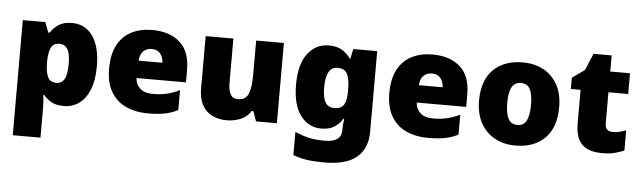

<svg xmlns="http://www.w3.org/2000/svg" viewBox="-53 -871 4395 1318"><g transform="rotate(5 2144.5 -212.0)"><path d="M404 -563Q496 -563 548 -489.5Q600 -416 600 -278Q600 -184 573.5 -119.5Q547 -55 501.5 -22.5Q456 10 398 10Q340 10 307.5 -11Q275 -32 257 -54H251Q253 -35 255 -13Q257 9 257 38V240H66V-553H221L248 -483H257Q277 -515 311.5 -539Q346 -563 404 -563ZM332 -413Q290 -413 274.5 -383Q259 -353 257 -294V-279Q257 -213 273 -178.5Q289 -144 333 -144Q369 -144 387.5 -175.5Q406 -207 406 -280Q406 -353 387 -383Q368 -413 332 -413Z M958 -563Q1079 -563 1149 -500Q1219 -437 1219 -310V-225H878Q880 -182 910.5 -154Q941 -126 999 -126Q1051 -126 1094 -136Q1137 -146 1183 -168V-31Q1143 -10 1095.5 0Q1048 10 976 10Q892 10 826.5 -19.5Q761 -49 723 -112Q685 -175 685 -273Q685 -373 719.5 -437Q754 -501 815.5 -532Q877 -563 958 -563ZM965 -433Q931 -433 908.5 -412Q886 -391 882 -345H1046Q1045 -382 1024.5 -407.5Q1004 -433 965 -433Z M1865 -553V0H1721L1697 -69H1686Q1660 -27 1615 -8.5Q1570 10 1519 10Q1465 10 1421 -11Q1377 -32 1351.5 -77Q1326 -122 1326 -193V-553H1517V-251Q1517 -197 1532.5 -169Q1548 -141 1583 -141Q1637 -141 1655.5 -185Q1674 -229 1674 -311V-553Z M2174 -563Q2232 -563 2267.5 -540.5Q2303 -518 2325 -485H2329L2343 -553H2508V1Q2508 118 2435.5 179Q2363 240 2213 240Q2146 240 2095 233Q2044 226 1997 208V49Q2047 70 2092 80.5Q2137 91 2202 91Q2317 91 2317 9V-1Q2317 -30 2323 -70H2317Q2298 -37 2263 -13.5Q2228 10 2171 10Q2083 10 2028 -63Q1973 -136 1973 -276Q1973 -416 2029 -489.5Q2085 -563 2174 -563ZM2246 -415Q2167 -415 2167 -273Q2167 -201 2187 -169.5Q2207 -138 2249 -138Q2296 -138 2314 -167.5Q2332 -197 2332 -256V-279Q2332 -344 2314.5 -379.5Q2297 -415 2246 -415Z M2889 -563Q3010 -563 3080 -500Q3150 -437 3150 -310V-225H2809Q2811 -182 2841.5 -154Q2872 -126 2930 -126Q2982 -126 3025 -136Q3068 -146 3114 -168V-31Q3074 -10 3026.5 0Q2979 10 2907 10Q2823 10 2757.5 -19.5Q2692 -49 2654 -112Q2616 -175 2616 -273Q2616 -373 2650.5 -437Q2685 -501 2746.5 -532Q2808 -563 2889 -563ZM2896 -433Q2862 -433 2839.5 -412Q2817 -391 2813 -345H2977Q2976 -382 2955.5 -407.5Q2935 -433 2896 -433Z M3786 -278Q3786 -139 3712 -64.5Q3638 10 3509 10Q3429 10 3367 -23.5Q3305 -57 3269.5 -121.5Q3234 -186 3234 -278Q3234 -415 3308 -489Q3382 -563 3512 -563Q3592 -563 3653.5 -530Q3715 -497 3750.5 -433.5Q3786 -370 3786 -278ZM3428 -278Q3428 -207 3447 -169.5Q3466 -132 3511 -132Q3555 -132 3573.5 -169.5Q3592 -207 3592 -278Q3592 -349 3573.5 -385Q3555 -421 3510 -421Q3467 -421 3447.5 -385Q3428 -349 3428 -278Z M4166 -141Q4192 -141 4213.5 -146.5Q4235 -152 4258 -160V-21Q4227 -8 4192 1Q4157 10 4103 10Q4049 10 4008.5 -7Q3968 -24 3945 -65.5Q3922 -107 3922 -182V-410H3855V-488L3940 -548L3989 -664H4114V-553H4250V-410H4114V-195Q4114 -141 4166 -141Z"/></g></svg>

Font: Noto Sans Syriac Western Black
Style: Regular
Weight: 900
Designer: Patrick Giasson and the Monotype Design Team
Foundry: Monotype Imaging Inc.
Version: Version 3.000; ttfautohint (v1.8.4.7-5d5b)